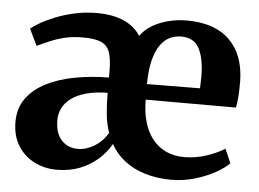

<svg xmlns="http://www.w3.org/2000/svg" viewBox="-45 -619 928 688"><g transform="rotate(5 419.0 -275.0)"><path d="M182 11Q138 11 101 -7.8Q64 -26.5 42 -62Q20 -97.5 20 -147.5Q20 -197 45.8 -232.2Q71.5 -267.5 116 -290Q160.5 -312.5 218.2 -323.2Q276 -334 340 -334.5V-357.5Q340 -400.5 331.5 -425Q323 -449.5 300.5 -459.5Q278 -469.5 234.5 -469.5Q197 -469.5 167.5 -462Q138 -454.5 114.5 -444.2Q91 -434 71.5 -425L43 -484.5Q53 -493 75 -506Q97 -519 128 -531.5Q159 -544 197 -552.5Q235 -561 276.5 -561Q335 -561 374.8 -543Q414.5 -525 434.5 -492.5Q450.5 -515.5 476.8 -531Q503 -546.5 535 -554.5Q567 -562.5 600 -562.5Q700.5 -562.5 754 -510.5Q807.5 -458.5 809.5 -363.5Q809.5 -331 808 -307.5Q806.5 -284 802.5 -267H478Q478 -221.5 488.8 -185.5Q499.5 -149.5 520 -124.5Q540.5 -99.5 569 -86.8Q597.5 -74 633 -74Q675.5 -74 715.2 -87.8Q755 -101.5 778 -117L800 -66.5Q784.5 -49.5 752.2 -31.5Q720 -13.5 678.8 -1.2Q637.5 11 594 11Q542.5 11 499.8 -2Q457 -15 425.5 -39.5Q394 -64 375 -98.5Q357 -66.5 328.8 -42Q300.5 -17.5 263.8 -3.2Q227 11 182 11ZM477.5 -323 668 -324.5Q669 -333.5 669 -346Q669 -358.5 669.5 -367.5Q669.5 -429 651 -466.2Q632.5 -503.5 585 -503.5Q563.5 -503.5 544.2 -494.2Q525 -485 510.2 -464Q495.5 -443 486.8 -408.5Q478 -374 477.5 -323ZM251.5 -70Q269.5 -70 289.2 -77.5Q309 -85 327 -100Q345 -115 358 -137Q347.5 -166 343.8 -202Q340 -238 340 -279.5Q295.5 -279 263.2 -270Q231 -261 210 -245.5Q189 -230 179 -210Q169 -190 169 -167Q169 -119.5 191.8 -94.8Q214.5 -70 251.5 -70Z"/></g></svg>

Font: Merriweather 36pt
Style: Bold
Weight: 700
Designer: Eben Sorkin
Foundry: Eben Sorkin
Version: Version 2.100